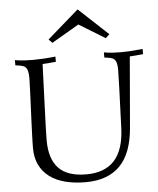

<svg xmlns="http://www.w3.org/2000/svg" viewBox="-61 -976 856 1042"><g transform="rotate(-5 367.0 -455.0)"><path d="M38.1 -679.2Q48.8 -677.2 64 -675.3Q76.7 -673.8 95 -672.9Q113.3 -671.9 138.2 -671.9Q163.1 -671.9 192.9 -673.6Q222.7 -675.3 258.8 -679.2V-650.9Q246.1 -649.9 236.6 -648.9Q227.1 -647.9 218.8 -647.2Q210.4 -646.5 202.6 -646Q194.8 -645.5 186 -645Q182.6 -558.6 180.4 -495.8Q178.2 -433.1 176.5 -388.9Q174.8 -344.7 173.8 -316.4Q172.9 -288.1 172.6 -270.8Q172.4 -253.4 172.1 -244.4Q171.9 -235.4 171.9 -230Q171.9 -129.4 220 -78.6Q268.1 -27.8 371.1 -27.8Q471.2 -27.8 523.9 -85.4Q576.7 -143.1 581.1 -261.2Q586.4 -398.9 589.1 -477.3Q591.8 -555.7 591.8 -577.1Q591.8 -598.1 588.9 -611.3Q585.9 -624.5 580.1 -632.1Q574.2 -639.6 565.2 -642.8Q556.2 -646 543.9 -647.9L522.9 -650.9V-679.2Q532.2 -677.2 545.9 -675.3Q557.6 -673.8 575 -672.9Q592.3 -671.9 616.2 -671.9Q639.6 -671.9 668.7 -673.6Q697.8 -675.3 733.9 -679.2V-650.9Q721.2 -649.9 711.7 -648.9Q702.1 -647.9 693.8 -647.2Q685.5 -646.5 677.7 -646Q669.9 -645.5 661.1 -645L627.9 -253.9Q622.1 -189 603.5 -138.9Q585 -88.9 552.5 -54.9Q520 -21 472.9 -3.4Q425.8 14.2 363.8 14.2Q302.7 14.2 252.9 1.5Q203.1 -11.2 168 -37.4Q132.8 -63.5 113.5 -102.8Q94.2 -142.1 94.2 -195.8Q94.2 -206.1 94.7 -226.8Q95.2 -247.6 96.2 -274.7Q97.2 -301.8 98.4 -333.3Q99.6 -364.7 101.1 -396.5Q102.5 -428.2 103.8 -458.5Q105 -488.8 106 -513.4Q106.9 -538.1 107.4 -554.9Q107.9 -571.8 107.9 -577.1Q107.9 -598.1 104.7 -611.3Q101.6 -624.5 95.5 -632.1Q89.4 -639.6 80.1 -642.8Q70.8 -646 59.1 -647.9L38.1 -650.9V-679.2ZM249 -754.9 230 -774.9 400.9 -923.8 561 -774.9 540 -754.9 397.9 -841.8Z"/></g></svg>

Font: Simonetta
Style: Regular
Weight: 400
Version: Version 1.004